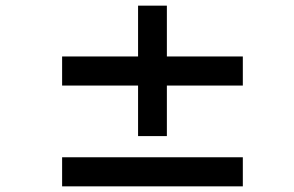

<svg xmlns="http://www.w3.org/2000/svg" viewBox="-20 -660 1040 680"><path d="M840 -357V-460H571V-640H469V-460H200V-357H469V-178H571V-357ZM840 0V-103H200V0Z"/></svg>

Font: Perun SemiBold
Style: Regular
Weight: 600
Foundry: Copyright (c) Stefan Peev, Context Ltd, 2016
Version: Version 1.089